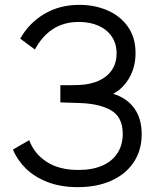

<svg xmlns="http://www.w3.org/2000/svg" viewBox="-20 -755 636 790"><path d="M33.3 -139.7 100.3 -178.3Q120 -123.5 171.3 -89.6Q222.7 -55.7 303 -55.7Q360.8 -55.7 401.8 -73.9Q442.7 -92.2 463.8 -125.7Q485 -159.2 485 -204Q485 -272 438.7 -300Q392.3 -328 310.3 -331Q247.7 -333.3 228.3 -333.7V-404.3Q285.7 -404.3 306 -405.3Q353.5 -407.5 388.2 -423.6Q422.8 -439.7 441.2 -468.2Q459.7 -496.7 459.7 -535Q459.7 -575.2 440.1 -604.3Q420.5 -633.5 385.3 -649.1Q350.2 -664.7 304.7 -664.7Q242.5 -664.7 197.5 -635.2Q152.5 -605.7 123.7 -551.3L63.3 -596Q99 -659.8 161.8 -697.4Q224.7 -735 306.7 -735Q369.3 -735 422 -712.4Q474.7 -689.8 506.2 -645.2Q537.7 -600.5 537.7 -536.7Q537.7 -479.7 512.4 -435.4Q487.2 -391.2 445.7 -369Q501.7 -351.8 532.3 -309.8Q563 -267.7 563 -202.7Q563 -137.2 530.4 -87.8Q497.8 -38.5 438.5 -11.8Q379.2 15 300.3 15Q230.2 15 176.1 -5.8Q122 -26.7 86.6 -61.4Q51.2 -96.2 33.3 -139.7Z"/></svg>

Font: Tap Sans
Style: Regular
Weight: 400
Designer: Tap Payments
Foundry: Tap Payments
Version: Version 1.001;Glyphs 3.1.2 (3151)